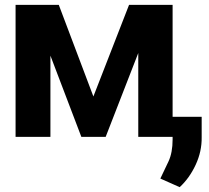

<svg xmlns="http://www.w3.org/2000/svg" viewBox="-20 -566 866 794"><path d="M366.2 -167 513.7 -545.9H693.8V0H551.8V-346.7L417 0H316.4L188.5 -335.9V0H44.4V-545.9H223.1ZM814 -83V1.5Q814.9 60.1 789.3 115.2Q763.7 170.4 723.1 208L643.1 172.4Q659.7 137.7 676.8 101.6Q693.8 65.4 693.8 10.7V-83Z"/></svg>

Font: Inter Tight
Style: Bold
Weight: 700
Designer: Rasmus Andersson
Foundry: rsms
Version: Version 3.004; ttfautohint (v1.8.4.7-5d5b)